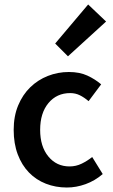

<svg xmlns="http://www.w3.org/2000/svg" viewBox="-20 -824 502 856"><path d="M278 12Q228 12 184.5 -5Q141 -22 109 -55Q77 -88 59 -136Q41 -184 41 -245Q41 -306 61 -354Q81 -402 115 -435Q149 -468 193.5 -485.5Q238 -503 287 -503Q335 -503 369.5 -487Q404 -471 431 -448L375 -373Q355 -390 335.5 -399.5Q316 -409 293 -409Q233 -409 196 -364.5Q159 -320 159 -245Q159 -171 195.5 -126.5Q232 -82 290 -82Q319 -82 344.5 -94.5Q370 -107 391 -124L438 -48Q403 -18 361.5 -3Q320 12 278 12ZM283 -573 226 -630 373 -804 453 -728Z"/></svg>

Font: TT Toshiba Sans Medium
Style: Regular
Weight: 500
Designer: Paul D. Hunt
Foundry: Toshiba Corporation
Version: Version 2.020;PS 2.000;hotconv 1.0.86;makeotf.lib2.5.63406